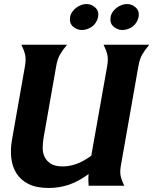

<svg xmlns="http://www.w3.org/2000/svg" viewBox="-20 -922 761 953"><path d="M196 -236Q192 -212 192 -187Q192 -162 202 -142Q212 -122 233 -109Q254 -96 291 -96Q324 -96 358.5 -108Q393 -120 433 -149L512 -594Q518 -629 512.5 -651.5Q507 -674 494 -700H721Q699 -674 686 -651.5Q673 -629 667 -594L581 -106Q574 -71 579 -48.5Q584 -26 597 0H420Q419 -16 418.5 -29.5Q418 -43 420 -58Q369 -21 321.5 -5Q274 11 222 11Q161 11 122 -8.5Q83 -28 62 -61Q41 -94 36 -138Q31 -182 40 -231L104 -594Q110 -629 104.5 -651.5Q99 -674 86 -700H313Q291 -674 278 -651.5Q265 -629 259 -594ZM328 -838Q331 -853 339.5 -864.5Q348 -876 359.5 -884.5Q371 -893 384 -897.5Q397 -902 409 -902Q434 -902 453 -884.5Q472 -867 467 -838Q464 -823 456 -810.5Q448 -798 437 -790Q426 -782 412.5 -777.5Q399 -773 387 -773Q362 -773 342.5 -790Q323 -807 328 -838ZM529 -838Q532 -853 540.5 -864.5Q549 -876 560.5 -884.5Q572 -893 585 -897.5Q598 -902 610 -902Q635 -902 654 -884.5Q673 -867 668 -838Q665 -823 657 -810.5Q649 -798 638 -790Q627 -782 613.5 -777.5Q600 -773 588 -773Q563 -773 543.5 -790Q524 -807 529 -838Z"/></svg>

Font: LT Museum
Style: Bold Italic
Weight: 700
Designer: Daniel Lyons
Foundry: LyonsType
Version: Version 1.011